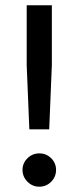

<svg xmlns="http://www.w3.org/2000/svg" viewBox="-20 -695 297 725"><path d="M90.8 -206.7 80.8 -449.2V-675H175.8V-450L165.8 -206.7ZM128.3 10Q102.5 10 83.8 -8.8Q65 -27.5 65 -53.3Q65 -79.2 83.8 -97.5Q102.5 -115.8 128.3 -115.8Q155 -115.8 173.3 -97.5Q191.7 -79.2 191.7 -53.3Q191.7 -27.5 173.3 -8.8Q155 10 128.3 10Z"/></svg>

Font: Funnel Display Light
Style: Regular
Weight: 400
Version: Version 1.000